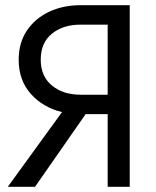

<svg xmlns="http://www.w3.org/2000/svg" viewBox="-20 -720 600 740"><path d="M480 -700V0H395V-280H310L115 0H10L219 -288Q145 -306 98.5 -358.5Q52 -411 52 -490Q52 -555 83.5 -602Q115 -649 169 -674.5Q223 -700 290 -700ZM290 -355H395V-625H290Q223 -625 180 -590Q137 -555 137 -490Q137 -426 180 -390.5Q223 -355 290 -355Z"/></svg>

Font: Jost*
Style: Regular
Weight: 400
Version: Version 3.7